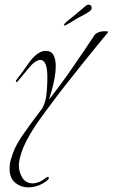

<svg xmlns="http://www.w3.org/2000/svg" viewBox="-20 -448 484 823"><path d="M102 355Q69 355 45 335Q21 315 21 275Q21 267 22 257.5Q23 248 26 238Q34 209 43 189.5Q52 170 71 140Q91 111 113.5 80Q136 49 160 18Q164 13 170 -3Q176 -19 178 -36Q180 -49 181.5 -71.5Q183 -94 183 -117Q183 -191 153 -191Q132 -191 103 -156L55 -98Q53 -96 52 -96Q50 -96 48.5 -99Q47 -102 50 -105Q65 -124 79 -143.5Q93 -163 100 -173Q117 -199 137 -214.5Q157 -230 175 -230Q200 -230 209.5 -211.5Q219 -193 219 -165Q219 -141 214 -113.5Q209 -86 202 -61.5Q195 -37 190 -21Q241 -86 292.5 -160.5Q344 -235 384 -296Q389 -304 401 -309Q413 -314 424 -314H431Q439 -314 442 -313Q445 -311 442 -308Q427 -290 397 -253.5Q367 -217 331.5 -172.5Q296 -128 262.5 -85.5Q229 -43 207 -13Q178 25 147 68.5Q116 112 92.5 157.5Q69 203 62 246Q61 250 61 253.5Q61 257 61 262Q61 290 76 314Q91 338 120 338Q132 338 146.5 332.5Q161 327 177 314Q182 310 186 310Q189 310 189 314Q189 321 184 324Q165 340 143.5 347.5Q122 355 102 355ZM254 -340Q254 -345 265.5 -355Q277 -365 311 -392L350 -425Q355 -428 359 -428Q373 -428 373 -413Q373 -405 359 -396Q349 -389 339.5 -384.5Q330 -380 316 -372Q294 -359 274 -347Q254 -335 254 -340Z"/></svg>

Font: Grey Qo
Style: Regular
Weight: 400
Designer: Robert E. Leuschke
Foundry: Robert E. Leuschke
Version: Version 2.010